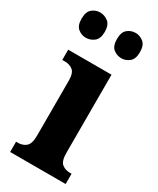

<svg xmlns="http://www.w3.org/2000/svg" viewBox="-204 -815 719 875"><g transform="rotate(30 155.5 -378.0)"><path d="M12 0V-54H22Q47 -54 64 -68.5Q81 -83 81 -126V-415Q81 -455 64 -468.5Q47 -482 23 -482H8V-536H236V-125Q236 -82 253 -68Q270 -54 295 -54H304V0ZM237 -623Q213 -623 194.5 -638Q176 -653 176 -689Q176 -726 194.5 -741Q213 -756 237 -756Q259 -756 278 -741Q297 -726 297 -689Q297 -653 278 -638Q259 -623 237 -623ZM50 -623Q27 -623 8.5 -638Q-10 -653 -10 -689Q-10 -726 8.5 -741Q27 -756 50 -756Q73 -756 92.5 -741Q112 -726 112 -689Q112 -653 92.5 -638Q73 -623 50 -623Z"/></g></svg>

Font: Noto Serif Tamil Condensed ExtraBold
Style: Regular
Weight: 800
Width: 3
Designer: Indian Type Foundry, Tom Grace, and the Monotype Design Team
Foundry: Monotype Imaging Inc.
Version: Version 2.004; ttfautohint (v1.8.4.7-5d5b)